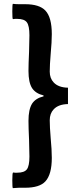

<svg xmlns="http://www.w3.org/2000/svg" viewBox="-20 -806 409 997"><path d="M46.9 170.9Q43.9 169.9 43.9 130.4Q43.9 90.8 47.9 89.8H49.8Q54.7 90.8 57.6 90.8H69.3Q106.4 90.8 119.6 73.2Q132.8 55.7 132.8 6.8Q132.8 -23.4 130.9 -80.1Q127.9 -142.6 127.9 -178.7Q127.9 -237.3 146.5 -267.6Q165 -295.9 206.1 -305.7V-310.5Q165 -320.3 146.5 -348.6Q127.9 -377.9 127.9 -437.5Q127.9 -473.6 130.9 -536.1Q132.8 -592.8 132.8 -623Q132.8 -671.9 119.6 -689.9Q106.4 -708 69.3 -708H57.6Q54.7 -708 50.8 -707Q47.9 -707 46.9 -707Q43.9 -708 43.9 -746.6Q43.9 -785.2 46.9 -786.1Q62.5 -784.2 78.1 -784.2H110.4Q184.6 -784.2 215.8 -751Q249 -715.8 249 -628.9Q249 -588.9 243.2 -526.4Q238.3 -468.8 238.3 -434.1Q238.3 -399.4 258.8 -377.9Q283.2 -351.6 333 -350.6V-265.6Q283.2 -264.6 258.8 -238.3Q238.3 -216.8 238.3 -181.6Q238.3 -146.5 243.2 -88.9Q249 -27.3 249 13.7Q249 99.6 215.8 135.7Q185.5 168.9 110.4 168.9H78.1Q66.4 168.9 46.9 170.9Z"/></svg>

Font: Bpmf GenSeki Gothic B
Style: B
Weight: 700
Foundry: But Ko
Version: Version 1.320